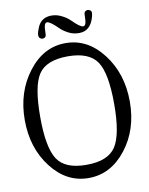

<svg xmlns="http://www.w3.org/2000/svg" viewBox="-99 -990 833 1071"><g transform="rotate(-10 317.5 -454.5)"><path d="M316.9 -679.2Q195.8 -678.7 151.9 -613.3Q107.9 -547.9 107.9 -373.5Q107.9 -199.2 151.9 -131.8Q195.8 -64.5 316.9 -64.9Q438 -64.9 482.4 -131.8Q526.9 -198.7 526.9 -373Q526.9 -547.4 482.4 -613.3Q438 -679.2 316.9 -679.2ZM528.8 -641.6Q615.2 -529.3 615.2 -370.6Q615.2 -211.9 528.3 -101.1Q441.4 9.8 315.9 9.8Q190.9 9.8 105.5 -101.1Q20 -211.9 20 -370.1Q20 -528.3 106.4 -641.1Q192.9 -753.9 317.9 -753.9Q442.9 -753.9 528.8 -641.6ZM267.6 -918.9Q296.9 -918.9 324.7 -904.8Q353 -890.6 369.6 -874Q414.6 -828.6 432.1 -829.1Q441.9 -829.1 446.3 -841.8Q450.7 -854.5 451.2 -893.1Q451.2 -907.2 461.9 -912.1Q472.7 -917 482.4 -911.6Q493.2 -906.2 493.2 -896.5Q493.2 -886.7 489.3 -872.6Q468.8 -795.9 403.8 -795.9Q371.1 -795.9 343.8 -810.1Q316.4 -824.2 299.8 -840.8Q254.9 -885.7 236.8 -886.2Q227.1 -886.2 222.7 -873Q218.3 -859.9 217.8 -821.8Q217.8 -807.6 207 -802.7Q196.3 -797.9 186.5 -803.7Q175.8 -809.1 175.8 -823.7Q175.8 -838.4 187.5 -866.2Q209 -918.9 267.6 -918.9Z"/></g></svg>

Font: BrevierViennese-Regular
Style: Regular
Weight: 400
Designer: Johannes Lang & Ellmer Stefan
Foundry: Johannes Lang & Ellmer Stefan
Version: Version 1.001;PS 001.001;hotconv 1.0.70;makeotf.lib2.5.58329